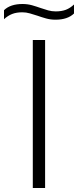

<svg xmlns="http://www.w3.org/2000/svg" viewBox="-62 -940 390 960"><path d="M102 0V-740H163.5V0ZM215.5 -841.5Q190.5 -841.5 168.2 -847.8Q146 -854 125 -861.5Q106 -867.5 87.5 -873Q69 -878.5 49.5 -878.5Q20 -878.5 -1.5 -870Q-23 -861.5 -42 -844V-889Q-10 -920 50.5 -920Q75.5 -920 97.8 -913.8Q120 -907.5 141 -900Q160 -893.5 178.5 -888.2Q197 -883 216.5 -883Q246 -883 267.5 -891.2Q289 -899.5 308 -917.5V-872.5Q276 -841.5 215.5 -841.5Z"/></svg>

Font: Encode Sans Expanded Light
Style: Regular
Weight: 300
Width: 7
Designer: Multiple Designers
Foundry: Impallari Type
Version: Version 3.000; ttfautohint (v1.8.3) -l 8 -r 50 -G 200 -x 14 